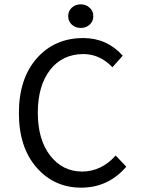

<svg xmlns="http://www.w3.org/2000/svg" viewBox="-20 -841 640 873"><path d="M387.7 -805.7Q404.3 -791 404.3 -767.6Q404.3 -744.1 387.7 -729Q371.1 -713.9 347.2 -713.9Q323.2 -713.9 306.6 -729Q290 -744.1 290 -767.6Q290 -791 306.6 -806.2Q323.2 -821.3 347.2 -821.3Q371.1 -821.3 387.7 -805.7ZM349.6 12.2Q227.1 12.7 146.5 -79.1Q65.9 -170.9 65.9 -327.1Q65.9 -483.4 147.5 -576.2Q229 -668 358.9 -668Q465.8 -668 538.1 -587.9L491.2 -535.2Q434.1 -595.2 358.9 -595.2Q263.7 -594.7 208 -523.4Q152.3 -452.1 151.9 -329.1Q151.9 -206.1 208 -133.8Q264.2 -61.5 352.5 -61Q440.9 -61 505.9 -133.8L554.2 -83Q472.2 12.2 349.6 12.2Z"/></svg>

Font: SourceCodePro-Regular
Style: Regular
Weight: 400
Monospace: yes
Designer: Paul D. Hunt
Foundry: Adobe Systems Incorporated
Version: Version 1.009;PS 1.000;hotconv 1.0.70;makeotf.lib2.5.5900